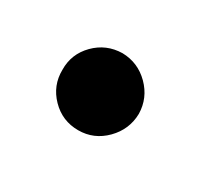

<svg xmlns="http://www.w3.org/2000/svg" viewBox="-44 -451 307 274"><g transform="rotate(30 109.0 -314.5)"><path d="M97.7 -251Q71.3 -251 53 -269.8Q34.7 -288.6 35.2 -314.5Q34.7 -340.3 53 -358.9Q71.3 -377.4 97.7 -377.9Q123.5 -377.4 142.1 -358.9Q160.6 -340.3 161.1 -314.5Q160.6 -288.6 142.1 -269.8Q123.5 -251 97.7 -251Z"/></g></svg>

Font: Inter Display V
Style: Regular
Weight: 400
Designer: Rasmus Andersson
Foundry: rsms
Version: Version 3.015;git-src